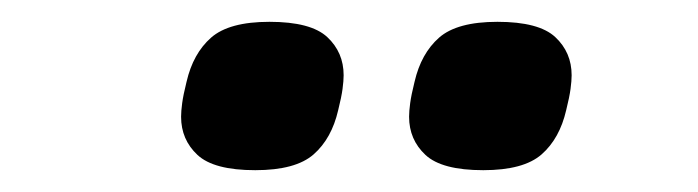

<svg xmlns="http://www.w3.org/2000/svg" viewBox="-20 -756 640 176"><path d="M214 -600Q176 -600 161 -614Q146 -628 146 -649Q146 -654 147 -661.5Q148 -669 151 -681Q157 -707 173.5 -721.5Q190 -736 227 -736Q265 -736 280 -722Q295 -708 295 -687Q295 -682 294 -674.5Q293 -667 290 -655Q284 -629 267.5 -614.5Q251 -600 214 -600ZM423 -600Q385 -600 370 -614Q355 -628 355 -649Q355 -654 356 -661.5Q357 -669 360 -681Q366 -707 382.5 -721.5Q399 -736 436 -736Q474 -736 489 -722Q504 -708 504 -687Q504 -682 503 -674.5Q502 -667 499 -655Q493 -629 476.5 -614.5Q460 -600 423 -600Z"/></svg>

Font: IBM Plex Mono SemiBold
Style: Italic
Weight: 600
Italic angle: -9°
Monospace: yes
Designer: Mike Abbink, Paul van der Laan, Pieter van Rosmalen
Foundry: Bold Monday
Version: Version 2.3